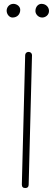

<svg xmlns="http://www.w3.org/2000/svg" viewBox="-20 -949 272 987"><path d="M109.9 17.6C121.6 17.6 127.4 11.7 127.4 0L144.5 -664.6V-666C144.5 -674.3 137.2 -682.1 127.4 -682.1H126C116.7 -682.1 109.4 -674.8 109.4 -665L92.3 -0.5C92.3 11.7 98.1 17.6 109.9 17.6ZM231.9 -892.6C231.9 -912.1 216.3 -929.2 193.4 -929.2C176.3 -929.2 162.1 -914.1 162.1 -892.1C162.1 -876.5 176.8 -858.9 196.8 -858.9C214.8 -858.9 231.9 -872.6 231.9 -892.6ZM84 -898.4C84 -916 66.9 -929.2 48.8 -929.2C29.3 -929.2 14.2 -913.1 14.2 -894C14.2 -876.5 27.3 -858.9 44.4 -858.9C67.9 -858.9 84 -875 84 -898.4Z"/></svg>

Font: Mikhak ExtraLight
Style: Regular
Weight: 200
Designer: Amin Abedi
Version: Version 3.2